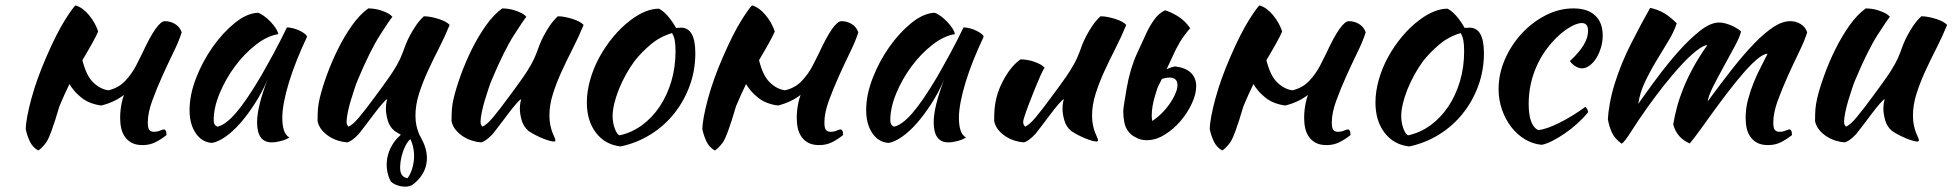

<svg xmlns="http://www.w3.org/2000/svg" viewBox="-20 -505 7200 708"><path d="M504 -307Q559 -427 588 -427Q608 -427 625.5 -416.5Q643 -406 650 -386Q641 -356 620.5 -314Q600 -272 579 -225.5Q558 -179 541.5 -134Q525 -89 525 -53Q525 -32 531 -25.5Q537 -19 548 -19Q560 -19 570.5 -23.5Q581 -28 586 -28Q592 -24 593 -18Q594 -12 594 -7Q574 9 553 19.5Q532 30 506 30Q482 30 466.5 22Q451 14 441 0Q431 -14 427 -32Q423 -50 423 -71Q423 -105 432 -139Q434 -147 437 -155Q402 -128 354 -116Q334 -118 312 -126.5Q290 -135 271 -153Q252 -169 236 -195Q217 -156 199 -113Q166 0 149.5 21.5Q133 43 121 50Q100 38 90 16.5Q80 -5 75 -28Q75 -47 80.5 -76Q86 -105 95.5 -140.5Q105 -176 119 -215Q133 -254 150 -293Q188 -381 219.5 -431Q251 -481 259 -485Q285 -477 308 -449.5Q331 -422 342 -389Q331 -362 285 -285Q285 -284 284 -283Q298 -226 323 -202Q349 -176 380 -172Q418 -181 442.5 -207.5Q467 -234 481.5 -262.5Q496 -291 504 -307Z M1038 -404Q1048 -404 1061.5 -400.5Q1075 -397 1086 -391.5Q1097 -386 1104.5 -380Q1112 -374 1112 -369Q1092 -327 1075 -284.5Q1058 -242 1046 -203Q1034 -164 1027.5 -130Q1021 -96 1021 -71Q1021 -43 1027 -24.5Q1033 -6 1047 2Q1035 10 1016 15Q997 20 982 20Q928 20 928 -54Q928 -111 966 -210Q946 -164 920 -123.5Q894 -83 867 -52Q840 -21 812.5 -1.5Q785 18 762 22Q725 20 702 -13.5Q679 -47 679 -99Q679 -155 703 -217Q727 -279 764.5 -332Q802 -385 846 -420.5Q890 -456 931 -458Q941 -455 953.5 -446Q966 -437 977.5 -425Q989 -413 997 -400.5Q1005 -388 1006 -379Q966 -373 923.5 -340Q881 -307 846.5 -260.5Q812 -214 790 -161Q768 -108 768 -62Q768 -43 782 -38Q811 -44 849 -87.5Q887 -131 941 -222Q951 -240 963.5 -262Q976 -284 989 -308Q1002 -332 1014.5 -356.5Q1027 -381 1038 -404Z M1483 152Q1493 138 1499 119.5Q1505 101 1506.5 81.5Q1508 62 1504.5 43Q1501 24 1493 8Q1483 17 1474.5 34Q1466 51 1461 71Q1456 91 1455.5 109Q1455 127 1460 137Q1467 150 1483 152ZM1458 -8Q1446 -15 1435 -22Q1416 -38 1409.5 -62Q1403 -86 1403 -103Q1403 -124 1408 -139Q1404 -139 1390 -123Q1376 -107 1359.5 -85Q1343 -63 1327 -42Q1311 -21 1303 -11Q1290 3 1278.5 11Q1267 19 1260 20Q1244 19 1226.5 13.5Q1209 8 1193.5 -2Q1178 -12 1166.5 -26Q1155 -40 1151 -58Q1151 -86 1152.5 -104Q1154 -122 1159 -143Q1168 -181 1185.5 -229Q1203 -277 1226 -323.5Q1249 -370 1277.5 -410.5Q1306 -451 1338 -474Q1347 -474 1359 -472.5Q1371 -471 1383.5 -467Q1396 -463 1407.5 -457.5Q1419 -452 1427 -443Q1418 -433 1381.5 -376Q1345 -319 1300 -212Q1295 -201 1288 -180Q1281 -159 1274 -136Q1267 -113 1262.5 -91Q1258 -69 1258 -56Q1258 -48 1260.5 -44Q1263 -40 1265 -38Q1280 -44 1303 -71Q1326 -98 1367 -154Q1377 -168 1390.5 -186Q1404 -204 1418 -224.5Q1432 -245 1444.5 -267Q1457 -289 1465 -311Q1469 -323 1475.5 -339.5Q1482 -356 1491.5 -374Q1501 -392 1513.5 -410.5Q1526 -429 1543 -445Q1556 -445 1571 -442Q1586 -439 1599.5 -434.5Q1613 -430 1623 -424.5Q1633 -419 1638 -413Q1620 -369 1598 -326Q1576 -283 1557 -241.5Q1538 -200 1525 -159Q1512 -118 1512 -79Q1512 -58 1515.5 -42.5Q1519 -27 1523 -17Q1525 -11 1527 -6H1528Q1530 -1 1534 6Q1561 55 1552 100.5Q1543 146 1499 178Q1491 182 1480.5 183Q1470 184 1459 182Q1448 180 1438 175.5Q1428 171 1421 164Q1409 141 1406.5 115.5Q1404 90 1411 65Q1418 40 1434 18Q1444 4 1458 -8Z M1929 -22Q1910 -38 1903.5 -62Q1897 -86 1897 -103Q1897 -124 1902 -139Q1898 -139 1884 -123Q1870 -107 1853.5 -85Q1837 -63 1821 -42Q1805 -21 1797 -11Q1784 3 1772.5 11Q1761 19 1754 20Q1738 19 1720.5 13.5Q1703 8 1687.5 -2Q1672 -12 1660.5 -26Q1649 -40 1645 -58Q1645 -86 1646.5 -104Q1648 -122 1653 -143Q1662 -181 1679.5 -229Q1697 -277 1720 -323.5Q1743 -370 1771.5 -410.5Q1800 -451 1832 -474Q1841 -474 1853 -472.5Q1865 -471 1877.5 -467Q1890 -463 1901.5 -457.5Q1913 -452 1921 -443Q1912 -433 1875.5 -376Q1839 -319 1794 -212Q1789 -201 1782 -180Q1775 -159 1768 -136Q1761 -113 1756.5 -91Q1752 -69 1752 -56Q1752 -48 1754.5 -44Q1757 -40 1759 -38Q1774 -44 1797 -71Q1820 -98 1861 -154Q1871 -168 1884.5 -186Q1898 -204 1912 -224.5Q1926 -245 1938.5 -267Q1951 -289 1959 -311Q1963 -323 1969.5 -339.5Q1976 -356 1985.5 -374Q1995 -392 2007.5 -410.5Q2020 -429 2037 -445Q2050 -445 2065 -442Q2080 -439 2093.5 -434.5Q2107 -430 2117 -424.5Q2127 -419 2132 -413Q2114 -369 2092 -326Q2070 -283 2051 -241.5Q2032 -200 2019 -159Q2006 -118 2006 -79Q2006 -58 2009.5 -42.5Q2013 -27 2017 -16.5Q2021 -6 2024.5 1Q2028 8 2028 13Q2028 14 2026 16Q2025 17 2024 17Q2017 17 2006 14Q1995 11 1981.5 5.5Q1968 0 1954.5 -7Q1941 -14 1929 -22Z M2269 35Q2212 29 2178 -15Q2144 -59 2144 -127Q2144 -167 2156 -210Q2168 -253 2190 -293.5Q2212 -334 2242 -370Q2272 -406 2307 -432Q2362 -473 2410 -473Q2442 -456 2473 -402Q2478 -402 2482 -402.5Q2486 -403 2491 -403Q2544 -403 2544 -309Q2544 -246 2523.5 -189.5Q2503 -133 2466.5 -87Q2430 -41 2379.5 -9.5Q2329 22 2269 35ZM2320 -280Q2303 -257 2288 -230Q2273 -203 2262 -175.5Q2251 -148 2245 -122.5Q2239 -97 2239 -77Q2239 -53 2247 -31Q2255 -9 2265 -6Q2310 -16 2347.5 -43.5Q2385 -71 2412.5 -112Q2440 -153 2455.5 -205Q2471 -257 2471 -316Q2471 -342 2468 -357Q2465 -372 2458 -383Q2414 -370 2379.5 -341Q2345 -312 2320 -280Z M2999 -307Q3054 -427 3083 -427Q3103 -427 3120.5 -416.5Q3138 -406 3145 -386Q3136 -356 3115.5 -314Q3095 -272 3074 -225.5Q3053 -179 3036.5 -134Q3020 -89 3020 -53Q3020 -32 3026 -25.5Q3032 -19 3043 -19Q3055 -19 3065.5 -23.5Q3076 -28 3081 -28Q3087 -24 3088 -18Q3089 -12 3089 -7Q3069 9 3048 19.5Q3027 30 3001 30Q2977 30 2961.5 22Q2946 14 2936 0Q2926 -14 2922 -32Q2918 -50 2918 -71Q2918 -105 2927 -139Q2929 -147 2932 -155Q2897 -128 2849 -116Q2829 -118 2807 -126.5Q2785 -135 2766 -153Q2747 -169 2731 -195Q2712 -156 2694 -113Q2661 0 2644.5 21.5Q2628 43 2616 50Q2595 38 2585 16.5Q2575 -5 2570 -28Q2570 -47 2575.5 -76Q2581 -105 2590.5 -140.5Q2600 -176 2614 -215Q2628 -254 2645 -293Q2683 -381 2714.5 -431Q2746 -481 2754 -485Q2780 -477 2803 -449.5Q2826 -422 2837 -389Q2826 -362 2780 -285Q2780 -284 2779 -283Q2793 -226 2818 -202Q2844 -176 2875 -172Q2913 -181 2937.5 -207.5Q2962 -234 2976.5 -262.5Q2991 -291 2999 -307Z M3533 -404Q3543 -404 3556.5 -400.5Q3570 -397 3581 -391.5Q3592 -386 3599.5 -380Q3607 -374 3607 -369Q3587 -327 3570 -284.5Q3553 -242 3541 -203Q3529 -164 3522.5 -130Q3516 -96 3516 -71Q3516 -43 3522 -24.5Q3528 -6 3542 2Q3530 10 3511 15Q3492 20 3477 20Q3423 20 3423 -54Q3423 -111 3461 -210Q3441 -164 3415 -123.5Q3389 -83 3362 -52Q3335 -21 3307.5 -1.5Q3280 18 3257 22Q3220 20 3197 -13.5Q3174 -47 3174 -99Q3174 -155 3198 -217Q3222 -279 3259.5 -332Q3297 -385 3341 -420.5Q3385 -456 3426 -458Q3436 -455 3448.5 -446Q3461 -437 3472.5 -425Q3484 -413 3492 -400.5Q3500 -388 3501 -379Q3461 -373 3418.5 -340Q3376 -307 3341.5 -260.5Q3307 -214 3285 -161Q3263 -108 3263 -62Q3263 -43 3277 -38Q3306 -44 3344 -87.5Q3382 -131 3436 -222Q3446 -240 3458.5 -262Q3471 -284 3484 -308Q3497 -332 3509.5 -356.5Q3522 -381 3533 -404Z M3930 -22Q3911 -38 3904.5 -62Q3898 -86 3898 -103Q3898 -124 3903 -139Q3899 -139 3885 -123Q3871 -107 3854.5 -85Q3838 -63 3822 -42Q3806 -21 3798 -11Q3785 3 3773.5 11Q3762 19 3755 20Q3739 19 3721.5 13.5Q3704 8 3688.5 -2Q3673 -12 3661.5 -26Q3650 -40 3646 -58Q3646 -86 3647.5 -104Q3649 -122 3654 -143Q3663 -181 3687 -222Q3711 -263 3743 -286Q3752 -286 3764 -284.5Q3776 -283 3788.5 -279Q3801 -275 3812.5 -269.5Q3824 -264 3832 -255Q3823 -245 3788 -157Q3753 -69 3753 -56Q3753 -48 3755.5 -44Q3758 -40 3760 -38Q3775 -44 3798 -71Q3821 -98 3862 -154Q3872 -168 3885.5 -186Q3899 -204 3913 -224.5Q3927 -245 3939.5 -267Q3952 -289 3960 -311Q3964 -323 3970.5 -339.5Q3977 -356 3986.5 -374Q3996 -392 4008.5 -410.5Q4021 -429 4038 -445Q4051 -445 4066 -442Q4081 -439 4094.5 -434.5Q4108 -430 4118 -424.5Q4128 -419 4133 -413Q4115 -369 4093 -326Q4071 -283 4052 -241.5Q4033 -200 4020 -159Q4007 -118 4007 -79Q4007 -58 4010.5 -42.5Q4014 -27 4018 -16.5Q4022 -6 4025.5 1Q4029 8 4029 13Q4029 14 4027 16Q4026 17 4025 17Q4018 17 4007 14Q3996 11 3982.5 5.5Q3969 0 3955.5 -7Q3942 -14 3930 -22Z M4169 2Q4151 -6 4141 -20Q4130 -34 4126 -53.5Q4122 -73 4122 -95Q4122 -107 4134.5 -179Q4147 -251 4172 -306Q4197 -361 4208.5 -385.5Q4220 -410 4236.5 -433Q4253 -456 4276 -467Q4293 -463 4321 -446.5Q4349 -430 4369 -401Q4346 -375 4330.5 -349Q4315 -323 4303 -295Q4296 -280 4282 -250Q4300 -258 4314 -260Q4353 -255 4372 -236Q4391 -217 4391 -187Q4391 -158 4375 -123.5Q4359 -89 4333.5 -59Q4308 -29 4275 -8.5Q4242 12 4209 12Q4185 12 4169 2ZM4264 -213Q4258 -201 4251 -187Q4248 -181 4246 -174Q4242 -161 4238 -148Q4227 -110 4227 -79Q4227 -67 4229 -59Q4234 -62 4239 -66Q4262 -83 4280.5 -105.5Q4299 -128 4310.5 -151.5Q4322 -175 4322 -191Q4322 -219 4292 -219Q4280 -219 4268 -215Q4266 -214 4264 -213Z M4870 -307Q4925 -427 4954 -427Q4974 -427 4991.5 -416.5Q5009 -406 5016 -386Q5007 -356 4986.5 -314Q4966 -272 4945 -225.5Q4924 -179 4907.5 -134Q4891 -89 4891 -53Q4891 -32 4897 -25.5Q4903 -19 4914 -19Q4926 -19 4936.5 -23.5Q4947 -28 4952 -28Q4958 -24 4959 -18Q4960 -12 4960 -7Q4940 9 4919 19.5Q4898 30 4872 30Q4848 30 4832.5 22Q4817 14 4807 0Q4797 -14 4793 -32Q4789 -50 4789 -71Q4789 -105 4798 -139Q4800 -147 4803 -155Q4768 -128 4720 -116Q4700 -118 4678 -126.5Q4656 -135 4637 -153Q4618 -169 4602 -195Q4583 -156 4565 -113Q4532 0 4515.5 21.5Q4499 43 4487 50Q4466 38 4456 16.5Q4446 -5 4441 -28Q4441 -47 4446.5 -76Q4452 -105 4461.5 -140.5Q4471 -176 4485 -215Q4499 -254 4516 -293Q4554 -381 4585.5 -431Q4617 -481 4625 -485Q4651 -477 4674 -449.5Q4697 -422 4708 -389Q4697 -362 4651 -285Q4651 -284 4650 -283Q4664 -226 4689 -202Q4715 -176 4746 -172Q4784 -181 4808.5 -207.5Q4833 -234 4847.5 -262.5Q4862 -291 4870 -307Z M5177 35Q5120 29 5086 -15Q5052 -59 5052 -127Q5052 -167 5064 -210Q5076 -253 5098 -293.5Q5120 -334 5150 -370Q5180 -406 5215 -432Q5270 -473 5318 -473Q5350 -456 5381 -402Q5386 -402 5390 -402.5Q5394 -403 5399 -403Q5452 -403 5452 -309Q5452 -246 5431.5 -189.5Q5411 -133 5374.5 -87Q5338 -41 5287.5 -9.5Q5237 22 5177 35ZM5228 -280Q5211 -257 5196 -230Q5181 -203 5170 -175.5Q5159 -148 5153 -122.5Q5147 -97 5147 -77Q5147 -53 5155 -31Q5163 -9 5173 -6Q5218 -16 5255.5 -43.5Q5293 -71 5320.5 -112Q5348 -153 5363.5 -205Q5379 -257 5379 -316Q5379 -342 5376 -357Q5373 -372 5366 -383Q5322 -370 5287.5 -341Q5253 -312 5228 -280Z M5506 -176Q5506 -233 5529.5 -286.5Q5553 -340 5591.5 -381.5Q5630 -423 5679.5 -448.5Q5729 -474 5782 -474Q5834 -474 5862 -448Q5890 -422 5890 -374Q5890 -351 5883.5 -329.5Q5877 -308 5866.5 -291Q5856 -274 5842 -263.5Q5828 -253 5814 -253Q5802 -253 5789.5 -260.5Q5777 -268 5769 -280Q5836 -341 5836 -391Q5836 -420 5813 -420Q5793 -420 5763 -401Q5733 -382 5705 -351Q5662 -303 5639.5 -244.5Q5617 -186 5617 -122Q5617 -41 5653 -25Q5668 -27 5688 -34Q5708 -41 5731 -52.5Q5754 -64 5778.5 -79Q5803 -94 5826 -111Q5830 -108 5833 -102Q5836 -96 5836 -91Q5819 -70 5797 -50Q5775 -30 5751 -13.5Q5727 3 5704.5 14.5Q5682 26 5665 29Q5632 26 5603 8.5Q5574 -9 5552.5 -37Q5531 -65 5518.5 -101Q5506 -137 5506 -176Z M6498 -307Q6482 -306 6459 -286.5Q6436 -267 6409.5 -236.5Q6383 -206 6354.5 -169Q6326 -132 6299.5 -95.5Q6273 -59 6250 -27Q6227 5 6211 24Q6189 15 6173 -2.5Q6157 -20 6150 -46Q6155 -77 6164 -110.5Q6173 -144 6187.5 -180Q6202 -216 6223.5 -255.5Q6245 -295 6276 -339Q6261 -338 6235 -317.5Q6209 -297 6179 -264.5Q6149 -232 6117 -191.5Q6085 -151 6057 -112Q6020 -60 5995.5 -21Q5971 18 5960 25Q5934 6 5924 -16Q5914 -38 5909 -65Q5910 -89 5916.5 -125Q5923 -161 5935 -199Q5958 -272 5994.5 -344Q6031 -416 6065 -476Q6093 -470 6115.5 -457Q6138 -444 6163 -419Q6153 -388 6132 -353.5Q6111 -319 6088 -281Q6065 -243 6046 -203Q6027 -163 6021 -122Q6049 -162 6087.5 -214Q6126 -266 6166.5 -312Q6207 -358 6247 -390Q6287 -422 6319 -422Q6331 -422 6345 -418Q6359 -414 6371 -408Q6383 -402 6391 -396.5Q6399 -391 6400 -388Q6395 -368 6376.5 -333.5Q6358 -299 6337 -261Q6316 -223 6298 -187.5Q6280 -152 6277 -131Q6326 -198 6369 -252.5Q6412 -307 6450 -346Q6488 -385 6520.5 -406Q6553 -427 6582 -427Q6602 -427 6619.5 -416.5Q6637 -406 6644 -386Q6635 -356 6614.5 -314Q6594 -272 6573 -225.5Q6552 -179 6535.5 -134Q6519 -89 6519 -53Q6519 -32 6525 -25.5Q6531 -19 6542 -19Q6554 -19 6564.5 -23.5Q6575 -28 6580 -28Q6586 -24 6587 -18Q6588 -12 6588 -7Q6568 9 6547 19.5Q6526 30 6500 30Q6476 30 6460.5 22Q6445 14 6435 0Q6425 -14 6421 -32Q6417 -50 6417 -71Q6417 -105 6426 -138.5Q6435 -172 6447.5 -202.5Q6460 -233 6474 -259.5Q6488 -286 6498 -307Z M6957 -22Q6938 -38 6931.5 -62Q6925 -86 6925 -103Q6925 -124 6930 -139Q6926 -139 6912 -123Q6898 -107 6881.5 -85Q6865 -63 6849 -42Q6833 -21 6825 -11Q6812 3 6800.5 11Q6789 19 6782 20Q6766 19 6748.5 13.5Q6731 8 6715.5 -2Q6700 -12 6688.5 -26Q6677 -40 6673 -58Q6673 -86 6674.5 -104Q6676 -122 6681 -143Q6690 -181 6707.5 -229Q6725 -277 6748 -323.5Q6771 -370 6799.5 -410.5Q6828 -451 6860 -474Q6869 -474 6881 -472.5Q6893 -471 6905.5 -467Q6918 -463 6929.5 -457.5Q6941 -452 6949 -443Q6940 -433 6903.5 -376Q6867 -319 6822 -212Q6817 -201 6810 -180Q6803 -159 6796 -136Q6789 -113 6784.5 -91Q6780 -69 6780 -56Q6780 -48 6782.5 -44Q6785 -40 6787 -38Q6802 -44 6825 -71Q6848 -98 6889 -154Q6899 -168 6912.5 -186Q6926 -204 6940 -224.5Q6954 -245 6966.5 -267Q6979 -289 6987 -311Q6991 -323 6997.5 -339.5Q7004 -356 7013.5 -374Q7023 -392 7035.5 -410.5Q7048 -429 7065 -445Q7078 -445 7093 -442Q7108 -439 7121.5 -434.5Q7135 -430 7145 -424.5Q7155 -419 7160 -413Q7142 -369 7120 -326Q7098 -283 7079 -241.5Q7060 -200 7047 -159Q7034 -118 7034 -79Q7034 -58 7037.5 -42.5Q7041 -27 7045 -16.5Q7049 -6 7052.5 1Q7056 8 7056 13Q7056 14 7054 16Q7053 17 7052 17Q7045 17 7034 14Q7023 11 7009.5 5.5Q6996 0 6982.5 -7Q6969 -14 6957 -22Z"/></svg>

Font: Sweet Mavka Script
Style: Regular
Weight: 500
Designer: Pablo Impallari/Anastassiya Vishnevskaya
Foundry: Pablo Impallari/ Anastassiya Vishnevskaya
Version: Version 2.0/www.impallari.com/   behance.net/sweetcherry